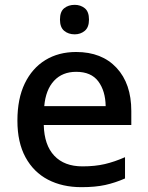

<svg xmlns="http://www.w3.org/2000/svg" viewBox="-20 -764 612 794"><path d="M295 -549Q401 -549 462 -483.5Q523 -418 523 -305V-247H161Q163 -164 204.5 -120Q246 -76 321 -76Q373 -76 413.5 -85.5Q454 -95 497 -114V-26Q456 -8 415 1Q374 10 317 10Q238 10 178.5 -21Q119 -52 85.5 -113.5Q52 -175 52 -265Q52 -356 82.5 -419Q113 -482 167.5 -515.5Q222 -549 295 -549ZM295 -467Q238 -467 203.5 -430Q169 -393 163 -325H417Q416 -388 386.5 -427.5Q357 -467 295 -467ZM289 -744Q313 -744 330.5 -730Q348 -716 348 -683Q348 -651 330.5 -636.5Q313 -622 289 -622Q263 -622 245.5 -636.5Q228 -651 228 -683Q228 -716 245.5 -730Q263 -744 289 -744Z"/></svg>

Font: Noto Sans Bengali Medium
Style: Regular
Weight: 500
Designer: Jelle Bosma - Monotype Design Team
Foundry: Monotype Imaging Inc.
Version: Version 2.003; ttfautohint (v1.8.4.7-5d5b)